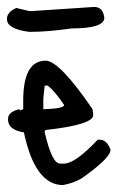

<svg xmlns="http://www.w3.org/2000/svg" viewBox="-23 -534 358 554"><path d="M109 -359Q149 -358 244 -219L246 -202Q246 -174 109 -159L106 -156V-152Q127 -62 150 -62H162Q194 -62 259 -131H265Q285 -131 296 -102Q296 -78 212 -19Q190 -6 159 0Q78 0 46 -152Q0 -159 0 -190Q0 -212 34 -219V-215L44 -219V-244Q44 -359 109 -359ZM115 -287H106L102 -250V-219H106Q162 -221 162 -231Q136 -270 115 -287ZM68 -502 249 -514Q274 -514 278 -483Q278 -452 184 -452Q115 -442 62 -442Q-3 -450 -3 -479Q-3 -499 24 -511L62 -502Z"/></svg>

Font: Just Me Again Down Here
Style: Regular
Weight: 400
Designer: Kimberly Geswein
Foundry: Kimberly Geswein
Version: Version 1.002 2007